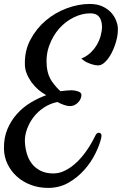

<svg xmlns="http://www.w3.org/2000/svg" viewBox="-50 -756 609 958"><path d="M190.4 181.6Q144.5 181.6 105 167Q65.4 152.3 35.6 126Q5.9 99.6 -11.7 64Q-29.3 28.3 -30.3 -13.7Q-31.2 -68.4 -13.2 -111.3Q4.9 -154.3 34.7 -187.5Q64.5 -220.7 102.5 -243.7Q140.6 -266.6 180.7 -281.2Q159.2 -293 140.1 -309.6Q121.1 -326.2 106.4 -346.7Q91.8 -367.2 83 -389.6Q74.2 -412.1 74.2 -434.6Q72.3 -502.9 102.1 -558.6Q131.8 -614.3 178.7 -653.8Q225.6 -693.4 283.7 -714.8Q341.8 -736.3 397.5 -736.3Q434.6 -736.3 460.9 -724.1Q487.3 -711.9 503.9 -693.8Q520.5 -675.8 528.8 -654.8Q537.1 -633.8 538.1 -616.2Q539.1 -584 529.8 -550.8Q520.5 -517.6 506.3 -490.7Q492.2 -463.9 474.6 -446.8Q457 -429.7 440.4 -429.7Q427.7 -429.7 414.1 -433.6Q402.3 -436.5 386.7 -443.4Q371.1 -450.2 355.5 -463.9Q380.9 -473.6 400.4 -491.7Q419.9 -509.8 433.1 -532.2Q446.3 -554.7 452.6 -578.6Q459 -602.5 459 -624Q458 -655.3 444.3 -672.4Q430.7 -689.5 400.4 -689.5Q359.4 -689.5 318.4 -669.4Q277.3 -649.4 245.6 -613.8Q213.9 -578.1 195.8 -528.8Q177.7 -479.5 183.6 -421.9Q188.5 -377.9 210.4 -347.7Q232.4 -317.4 252 -300.8Q267.6 -302.7 281.2 -304.2Q294.9 -305.7 306.6 -305.7Q323.2 -305.7 339.8 -299.8Q356.4 -293.9 356.4 -283.2Q356.4 -275.4 353 -265.6Q349.6 -255.9 341.8 -247.1Q334 -238.3 323.2 -232.4Q312.5 -226.6 297.9 -226.6Q286.1 -226.6 269.5 -232.4Q252.9 -238.3 236.3 -247.1Q199.2 -239.3 168.9 -219.2Q138.7 -199.2 117.7 -171.9Q96.7 -144.5 85 -112.3Q73.2 -80.1 74.2 -49.8Q75.2 -21.5 83 7.3Q90.8 36.1 107.4 58.6Q124 81.1 150.9 95.2Q177.7 109.4 215.8 109.4Q244.1 109.4 270 97.2Q295.9 85 318.4 66.4Q340.8 47.9 359.4 25.4Q377.9 2.9 391.6 -18.6Q405.3 -40 414.6 -57.6Q423.8 -75.2 427.7 -83Q430.7 -88.9 436 -91.8Q441.4 -94.7 446.8 -93.3Q452.1 -91.8 455.1 -85.9Q458 -80.1 455.1 -68.4Q447.3 -33.2 425.8 10.3Q404.3 53.7 370.6 91.8Q336.9 129.9 291.5 155.8Q246.1 181.6 190.4 181.6Z"/></svg>

Font: Satisfy
Style: Regular
Weight: 400
Designer: Font Diner, Inc
Foundry: Font Diner, Inc
Version: Version 1.001